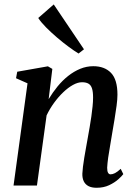

<svg xmlns="http://www.w3.org/2000/svg" viewBox="-20 -856 625 886"><path d="M204.5 -398.5Q223 -429.5 245.5 -457Q268 -484.5 294.5 -505.5Q321 -526.5 350.2 -538.5Q379.5 -550.5 410.5 -550.5Q462.5 -550.5 492.2 -519.8Q522 -489 522 -419Q522 -398.5 518 -368.2Q514 -338 508.5 -305Q503 -272 498 -243Q494 -216 488.5 -186Q483 -156 479.2 -128.8Q475.5 -101.5 474.5 -82Q474.5 -65.5 478.8 -58.5Q483 -51.5 490 -51.5Q499.5 -51.5 510.8 -57.2Q522 -63 537 -77L549 -52.5Q542.5 -43.5 525.8 -28.5Q509 -13.5 483.8 -1.5Q458.5 10.5 425.5 10.5Q403 10.5 388.2 2.8Q373.5 -5 366.5 -19.5Q359.5 -34 360 -54.5Q360.5 -67 362.8 -86.5Q365 -106 369 -129Q373 -152 377.2 -176Q381.5 -200 385.5 -222.5Q389.5 -245 393.8 -269.5Q398 -294 401.5 -318.2Q405 -342.5 407.2 -365Q409.5 -387.5 409.5 -406Q409.5 -432.5 404.5 -448Q399.5 -463.5 388.2 -470Q377 -476.5 358.5 -476.5Q339 -476.5 316.5 -464Q294 -451.5 271.8 -430.2Q249.5 -409 229.5 -381.5Q209.5 -354 195 -323.5L150.5 0H42.5L107 -471.5L54 -495L59.5 -525L201 -550L221.5 -538ZM342.5 -609Q323.5 -620.5 297 -640Q270.5 -659.5 243 -683Q215.5 -706.5 192.2 -730Q169 -753.5 156.5 -773L228 -835.5L367.5 -628.5Z"/></svg>

Font: Merriweather 60pt Medium
Style: Italic
Weight: 500
Italic angle: -7.8°
Version: Version 2.101